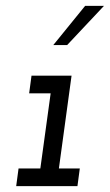

<svg xmlns="http://www.w3.org/2000/svg" viewBox="-20 -632 373 652"><path d="M43 -60H117L152 -315H79L87 -375H223L180 -60H251L243 0H35ZM161 -479Q188 -512 215 -545.5Q242 -579 269 -612H333Q294 -571 270.5 -545.5Q247 -520 208 -479Z"/></svg>

Font: Josefin Slab SemiBold
Style: Italic
Weight: 600
Italic angle: -12°
Designer: Santiago Orozco
Foundry: Typemade
Version: Version 2.000